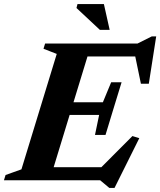

<svg xmlns="http://www.w3.org/2000/svg" viewBox="-48 -891 792 949"><path d="M232.5 -624.5 167 -650 175 -676H404L197.5 0H-28.5L-20.5 -26L58 -54ZM615 -638.5 637 -612H304L325 -676H632L702 -711H724L687.5 -477H648.5ZM492.5 38 447 0H118L139 -64.5H485L427.5 -39L606.5 -218.5L640.5 -208L518 38ZM473.5 -224H421.5L442 -323H217L236 -385.5H460.5L501.5 -484.5H553L513 -354ZM494 -743.5H445.5L330 -851.5L335 -871H465.5Z"/></svg>

Font: Newsreader 16pt 16pt
Style: Bold Italic
Weight: 700
Italic angle: -17°
Version: Version 1.003